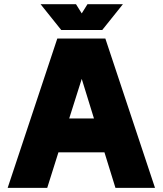

<svg xmlns="http://www.w3.org/2000/svg" viewBox="-20 -909 787 929"><path d="M538.6 0 485.4 -171.9H262.7L208.5 0H17.1L257.3 -722.7H489.7L730 0ZM375.5 -527.3 314.9 -335.9H434.6ZM347.7 -888.7 375.5 -844.2 403.3 -888.7H574.7L474.6 -763.7H276.4L176.3 -888.7Z"/></svg>

Font: Giphurs Black
Style: Regular
Weight: 900
Version: Version 0.920; ttfautohint (v1.8.4.7-5d5b)